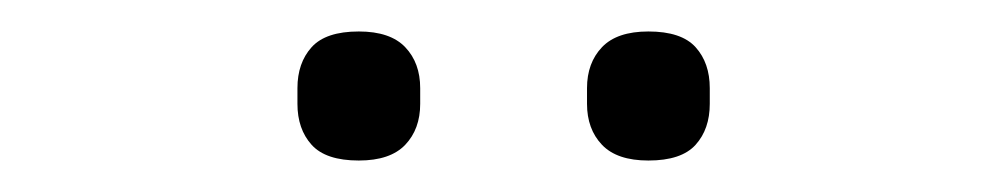

<svg xmlns="http://www.w3.org/2000/svg" viewBox="-20 -729 640 122"><path d="M208 -627Q187 -627 178 -637Q169 -647 169 -663V-673Q169 -689 178 -699Q187 -709 208 -709Q228 -709 237.5 -699Q247 -689 247 -673V-663Q247 -647 237.5 -637Q228 -627 208 -627ZM392 -627Q372 -627 362.5 -637Q353 -647 353 -663V-673Q353 -689 362.5 -699Q372 -709 392 -709Q413 -709 422 -699Q431 -689 431 -673V-663Q431 -647 422 -637Q413 -627 392 -627Z"/></svg>

Font: IBM Plex Sans Thai Looped Light
Style: Regular
Weight: 300
Designer: Mike Abbink, Paul van der Laan, Pieter van Rosmalen, Ben Mitchell, Mark Frömberg
Foundry: Bold Monday
Version: Version 1.1